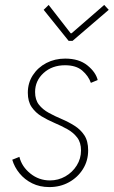

<svg xmlns="http://www.w3.org/2000/svg" viewBox="-20 -760 468 788"><path d="M182.6 7.8Q143.1 7.8 112.1 -7.6Q81.1 -22.9 60.1 -48.6Q39.1 -74.2 30.3 -104.5L59.6 -116.2Q69.3 -76.2 104.5 -47.9Q139.6 -19.5 185.1 -19.5Q219.2 -19.5 248.3 -36.1Q277.3 -52.7 294.9 -80.8Q312.5 -108.9 312.5 -142.6Q312.5 -175.3 296.6 -195.8Q280.8 -216.3 256.1 -230Q231.4 -243.7 203.4 -255.6Q175.3 -267.6 150.6 -282.5Q126 -297.4 110.1 -320.3Q94.2 -343.3 94.2 -379.4Q94.2 -419.9 115 -451.7Q135.7 -483.4 170.4 -501.5Q205.1 -519.5 247.6 -519.5Q304.2 -519.5 338.6 -491.7Q373 -463.9 380.9 -431.6L353 -419.9Q342.8 -448.7 317.4 -470.5Q292 -492.2 247.1 -492.2Q193.8 -492.2 158.9 -460.4Q124 -428.7 124 -382.3Q124 -350.6 139.6 -330.6Q155.3 -310.5 180.2 -296.9Q205.1 -283.2 232.9 -271.5Q260.7 -259.8 285.6 -244.1Q310.5 -228.5 326.2 -204.8Q341.8 -181.2 341.8 -143.1Q341.8 -100.1 320.3 -65.9Q298.8 -31.7 262.9 -12Q227.1 7.8 182.6 7.8ZM261.7 -592.3 159.2 -719.7 179.7 -739.7 270 -623.5H273.9L407.7 -739.7L426.3 -719.7L277.8 -592.3Z"/></svg>

Font: Reddit Sans ExtraLight
Style: Italic
Weight: 250
Italic angle: -11.25°
Designer: Stephen Hutchings
Version: Version 1.013